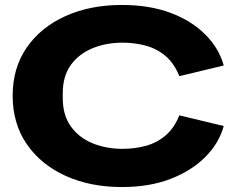

<svg xmlns="http://www.w3.org/2000/svg" viewBox="-20 -741 942 774"><path d="M471 13Q343 13 243.5 -32.5Q144 -78 87.5 -160.5Q31 -243 31 -355Q31 -467 87.5 -549Q144 -631 243.5 -676Q343 -721 471 -721Q583 -721 668 -689Q753 -657 808 -601.5Q863 -546 882 -477L703 -434Q682 -486 647 -515.5Q612 -545 567.5 -557Q523 -569 474 -569Q408 -569 353 -546.5Q298 -524 265.5 -479Q233 -434 233 -365V-345Q233 -277 265.5 -231.5Q298 -186 353 -163.5Q408 -141 474 -141Q523 -141 567.5 -153Q612 -165 647 -194.5Q682 -224 703 -276L882 -233Q863 -164 808 -108.5Q753 -53 668 -20Q583 13 471 13Z"/></svg>

Font: Special Gothic Expanded One
Style: Regular
Weight: 400
Designer: Alistair McCready
Foundry: Monolith
Version: Version 1.010; ttfautohint (v1.8.4.7-5d5b)